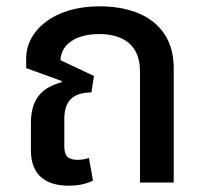

<svg xmlns="http://www.w3.org/2000/svg" viewBox="-20 -579 649 609"><path d="M198 10C224 10 250 6 275 -6L262 -78C251 -74 238 -72 226 -72C197 -72 184 -84 184 -114V-202C184 -267 220 -285 270 -286L278 -338L172 -388C173 -436 218 -471 295 -471C369 -471 424 -437 424 -354V0H531V-363C531 -499 428 -559 296 -559C148 -559 63 -480 63 -394V-363L176 -322L175 -318C117 -302 78 -270 78 -188V-102C78 -18 132 10 198 10Z"/></svg>

Font: Noto Sans Thai Medium
Style: Regular
Weight: 500
Designer: Monotype Design Team
Foundry: Monotype Imaging Inc.
Version: Version 1.901